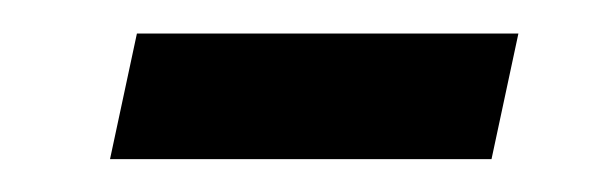

<svg xmlns="http://www.w3.org/2000/svg" viewBox="-20 -359 359 115"><path d="M274.4 -263.7H45.9L62 -338.9H290.5Z"/></svg>

Font: Ufes Sans
Style: Italic
Weight: 400
Designer: Ricardo Esteves & Filipe Motta
Foundry: ProDesignUfes - Ricardo Esteves, Filipe Motta
Version: Version 2.0